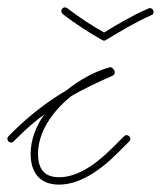

<svg xmlns="http://www.w3.org/2000/svg" viewBox="-30 -487 436 520"><path d="M130 13C181 13 235 -19 289 -73L320 -104C322 -106 323 -108 323 -111C323 -116 318 -121 313 -121C310 -121 308 -120 306 -118L275 -87C223 -35 175 -7 130 -7C89 -7 73 -31 73 -70C73 -130 112 -185 162 -226C201 -249 239 -266 275 -282C278 -283 281 -287 281 -291C281 -293 280 -295 279 -297L276 -301C274 -304 271 -305 268 -305C267 -305 266 -305 265 -304C228 -294 187 -272 151 -243C102 -214 52 -177 3 -128L-7 -118C-9 -116 -10 -114 -10 -111C-10 -106 -6 -101 0 -101C3 -101 5 -102 7 -104L17 -114C41 -138 65 -159 90 -177C67 -145 53 -108 53 -70C53 -23 75 13 130 13ZM246 -379C250 -376 254 -376 259 -380C294 -401 335 -426 380 -446C384 -447 386 -451 386 -455C386 -460 382 -465 376 -465C374 -465 373 -465 372 -464C328 -445 286 -420 252 -399C223 -415 187 -438 152 -465C150 -466 148 -467 146 -467C140 -467 136 -462 136 -457C136 -454 138 -451 140 -449C177 -420 216 -396 246 -379Z"/></svg>

Font: Mistral SingleLine Outline
Style: Regular
Weight: 300
Designer: François Chastanet, Élisa Garzelli, Anais Alves, Morgane Autin
Foundry: institut supérieur des arts et du design Toulouse / isdaT
Version: Version 1.000;Glyphs 3.3 (3337)